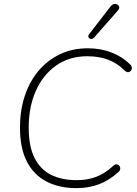

<svg xmlns="http://www.w3.org/2000/svg" viewBox="-20 -962 707 990"><path d="M373 8Q286 8 220.5 -25.5Q155 -59 119 -128Q83 -197 83 -305Q83 -392 107.5 -466.5Q132 -541 178 -596Q224 -651 288.5 -682Q353 -713 433 -713Q500 -713 556 -691Q612 -669 652 -629Q658 -623 659.5 -615.5Q661 -608 658 -602Q655 -596 649.5 -592.5Q644 -589 637 -590Q630 -591 623 -598Q584 -637 537 -654.5Q490 -672 430 -672Q338 -672 270 -624.5Q202 -577 165 -494Q128 -411 128 -304Q128 -207 158.5 -147Q189 -87 244.5 -60Q300 -33 376 -33Q430 -33 475.5 -50Q521 -67 564 -107Q571 -114 578 -114.5Q585 -115 590.5 -111.5Q596 -108 598.5 -102Q601 -96 599.5 -88.5Q598 -81 591 -75Q543 -32 490.5 -12Q438 8 373 8ZM465 -768Q459 -762 452.5 -761Q446 -760 441.5 -763.5Q437 -767 435.5 -773Q434 -779 439 -785L551 -930Q557 -938 565 -940.5Q573 -943 579.5 -941Q586 -939 590.5 -934.5Q595 -930 595 -923Q595 -916 588 -908Z"/></svg>

Font: Nunito ExtraLight ExtraLight
Style: Italic
Weight: 250
Italic angle: -9°
Version: Version 3.602